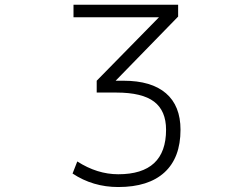

<svg xmlns="http://www.w3.org/2000/svg" viewBox="-20 -542 1040 792"><path d="M283.2 -470.7V-522.5H714.8V-473.6L457 -209H489.3Q604.5 -209 664.6 -157.2Q724.6 -105.5 724.6 -6.8Q724.6 108.4 658.7 168.9Q592.8 229.5 467.8 229.5Q363.3 229.5 279.3 173.8L298.8 124Q380.9 176.8 467.8 176.8Q665 176.8 665 -6.8Q665 -85 615.7 -122.6Q566.4 -160.2 460 -160.2H378.9V-209L635.7 -470.7Z"/></svg>

Font: Gen Shin Gothic Monospace Light
Style: Regular
Weight: 300
Designer: [Source Han Sans]
Ryoko NISHIZUKA  (kana & ideographs); Paul D. Hunt (Latin, Greek & Cyrillic); Wenlong ZHANG  (bopomofo
Version: Version 1.002.20150607